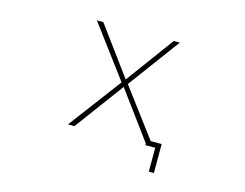

<svg xmlns="http://www.w3.org/2000/svg" viewBox="-90 -668 1181 926"><g transform="rotate(15 500.0 -205.0)"><path d="M717.8 114.3V-4.9H668.9V-12.7L495.1 -249L314.5 -4.9H282.2L479.5 -267.6L287.1 -525.4H319.3L495.1 -286.1L670.9 -525.4H701.2L510.7 -267.6L688.5 -30.3H743.2V114.3Z"/></g></svg>

Font: Mgen+ 1mn thin
Style: Regular
Weight: 100
Designer: [Source Han Sans]
Ryoko NISHIZUKA  (kana & ideographs); Paul D. Hunt (Latin, Greek & Cyrillic); Wenlong ZHANG  (bopomofo
Version: Version 1.059.20150602